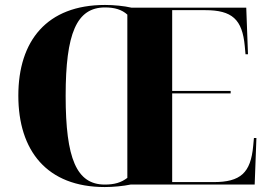

<svg xmlns="http://www.w3.org/2000/svg" viewBox="-20 -745 1083 775"><path d="M403 10C437 10 478 6 507 0H1008L1015 -188H1005L1002 -156C992 -47 951 -10 842 -10H675V-368H911V-378H675V-704H808C917 -704 958 -667 968 -559L971 -526H981L974 -714H511C481 -721 439 -725 404 -725C169 -725 54 -580 54 -359C54 -137 169 10 403 10ZM403 0C289 0 245 -105 245 -358C245 -610 289 -715 404 -715C443 -715 472 -706 494 -686V-27C469 -8 442 0 403 0Z"/></svg>

Font: Noto Serif Display ExtraBold
Style: Regular
Weight: 800
Designer: Monotype Design Team
Foundry: Monotype Imaging Inc.
Version: Version 2.009